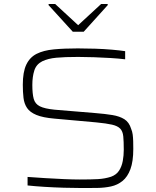

<svg xmlns="http://www.w3.org/2000/svg" viewBox="-20 -940 787 968"><path d="M395 8Q352 8 302 6.5Q252 5 204 2Q156 -1 119 -5V-48Q159 -45 207.5 -42Q256 -39 302.5 -37Q349 -35 382 -35Q439 -35 474 -37Q509 -39 540 -49Q567 -59 580.5 -80Q594 -101 599 -128.5Q604 -156 604 -185Q604 -227 601.5 -252.5Q599 -278 586 -291.5Q573 -305 545 -311.5Q517 -318 465 -323L254 -342Q196 -347 163.5 -360.5Q131 -374 116.5 -395.5Q102 -417 98.5 -446.5Q95 -476 95 -513Q95 -577 112.5 -614Q130 -651 164.5 -668.5Q199 -686 251 -691Q303 -696 372 -696Q415 -696 460 -694.5Q505 -693 545 -689.5Q585 -686 611 -682V-641Q579 -645 537.5 -647.5Q496 -650 453.5 -651.5Q411 -653 374 -653Q306 -653 264 -649Q222 -645 193 -631Q163 -616 153 -584.5Q143 -553 143 -512Q143 -467 150 -441.5Q157 -416 181 -404Q205 -392 255 -387L460 -370Q510 -366 546.5 -360Q583 -354 607 -339Q631 -324 641 -291Q647 -277 649 -261.5Q651 -246 651.5 -228Q652 -210 652 -189Q652 -126 637.5 -87Q623 -48 597.5 -27.5Q572 -7 539.5 0Q507 7 470 7.5Q433 8 395 8ZM347 -780 225 -914V-920H258L374 -813L490 -920H523V-914L402 -780Z"/></svg>

Font: Saira Expanded ExtraLight
Style: Regular
Weight: 250
Width: 7
Designer: Hector Gatti with collaboration of the Omnibus-Type team
Foundry: Omnibus-Type
Version: Version 1.101